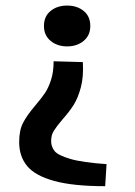

<svg xmlns="http://www.w3.org/2000/svg" viewBox="-20 -467 478 680"><path d="M201.2 -43.9Q179.7 -18.6 170.4 -3.4Q161.1 11.7 161.1 32.2Q161.1 52.7 173.3 67.9Q185.5 83 228.5 95.7Q271.5 108.4 357.4 114.3L352.5 192.4Q239.3 192.4 171.9 173.8Q104.5 155.3 76.2 121.1Q47.9 86.9 47.9 36.1Q47.9 -5.9 62 -32.7Q76.2 -59.6 104.5 -92.8Q126 -118.2 138.7 -136.7Q151.4 -155.3 160.6 -183.6Q169.9 -211.9 169.9 -250L273.4 -247.1Q276.4 -194.3 266.1 -156.7Q255.9 -119.1 240.7 -95.2Q225.6 -71.3 201.2 -43.9ZM299.8 -375Q299.8 -341.8 276.4 -322.3Q252.9 -302.7 217.8 -302.7Q182.6 -302.7 159.2 -322.3Q135.7 -341.8 135.7 -375Q135.7 -409.2 159.2 -428.2Q182.6 -447.3 217.8 -447.3Q252.9 -447.3 276.4 -428.2Q299.8 -409.2 299.8 -375Z"/></svg>

Font: Sudo Var
Style: Regular
Weight: 400
Monospace: yes
Designer: Jens Kutilek
Foundry: Jens Kutilek
Version: Version 0.065;FEAKit 1.0